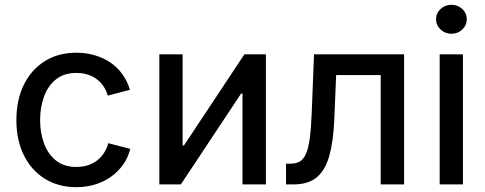

<svg xmlns="http://www.w3.org/2000/svg" viewBox="-20 -774 2038 806"><path d="M300.3 11.7Q225.1 11.7 168.5 -23.4Q111.8 -58.6 80.3 -122.1Q48.8 -185.5 48.8 -269.5Q48.8 -355 80.3 -418.7Q111.8 -482.4 168.5 -517.6Q225.1 -552.7 300.3 -552.7Q341.8 -552.7 377.9 -542Q414.1 -531.2 443.4 -511.5Q472.7 -491.7 493.7 -462.6Q514.6 -433.6 525.4 -397L432.1 -372.6Q426.8 -393.6 415 -411.1Q403.3 -428.7 386.5 -441.4Q369.6 -454.1 348.1 -460.9Q326.7 -467.8 300.8 -467.8Q248.5 -467.8 214.8 -440.7Q181.2 -413.6 164.8 -368.7Q148.4 -323.7 148.4 -270Q148.4 -216.8 164.8 -172.1Q181.2 -127.4 214.8 -100.3Q248.5 -73.2 300.8 -73.2Q327.1 -73.2 349.1 -80.3Q371.1 -87.4 388.2 -100.8Q405.3 -114.3 417 -132.6Q428.7 -150.9 434.6 -172.9L526.9 -148.9Q517.1 -110.8 495.8 -81.5Q474.6 -52.2 444.8 -31.2Q415 -10.3 378.4 0.7Q341.8 11.7 300.3 11.7Z M1096.2 0H998V-381.3H992.2L739.3 0H648.9V-545.9H746.6V-163.6H752.4L1005.9 -545.9H1096.2Z M1180.7 0V-86.9H1199.7Q1223.1 -86.9 1238.8 -96.2Q1254.4 -105.5 1264.6 -128.7Q1274.9 -151.9 1280.5 -193.8Q1286.1 -235.8 1288.6 -301.3L1298.3 -545.9H1676.3V0H1578.1V-459H1391.1L1383.3 -272Q1379.4 -180.2 1362.3 -119.6Q1345.2 -59.1 1309.6 -29.5Q1273.9 0 1213.4 0Z M1825.7 0V-545.9H1923.3V0ZM1875 -632.3Q1848.6 -632.3 1829.6 -650.1Q1810.5 -668 1810.5 -693.4Q1810.5 -718.8 1829.6 -736.3Q1848.6 -753.9 1875 -753.9Q1901.9 -753.9 1920.7 -736.3Q1939.5 -718.8 1939.5 -693.4Q1939.5 -668 1920.7 -650.1Q1901.9 -632.3 1875 -632.3Z"/></svg>

Font: Inter Cardless
Style: Regular
Weight: 400
Designer: Rasmus Andersson
Foundry: rsms
Version: Version 4.001;git-9221beed3